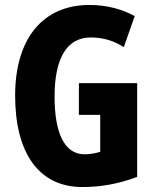

<svg xmlns="http://www.w3.org/2000/svg" viewBox="-20 -744 623 774"><path d="M298 -409V-281H384V-132C364 -126 343 -122 321 -122C239 -122 200 -209 200 -355C200 -508 249 -593 346 -593C394 -593 439 -580 479 -554L523 -679C475 -706 412 -724 341 -724C150 -724 41 -585 41 -359C41 -128 136 10 312 10C389 10 462 -4 533 -31V-409Z"/></svg>

Font: Noto Sans Georgian ExtraCondensed ExtraBold
Style: Regular
Weight: 800
Width: 2
Designer: Monotype Design Team, Akaki Razmadze
Foundry: Google LLC
Version: Version 2.005